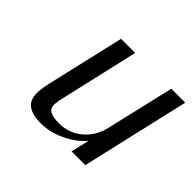

<svg xmlns="http://www.w3.org/2000/svg" viewBox="-117 -626 789 789"><g transform="rotate(45 278.0 -231.0)"><path d="M106 -133 184 -470H266L186 -122Q182 -106 182 -95Q178 -83 183 -69Q190 -44 251 -44Q306 -44 349 -79.5Q392 -115 406 -175L475 -471H556L447 1H367L386 -79Q351 -39 299.5 -15Q248 9 195 9Q100 9 97 -61Q95 -86 106 -133Z"/></g></svg>

Font: Coval
Style: Light Italic
Weight: 300
Foundry: Context Ltd
Version: Version 001.000